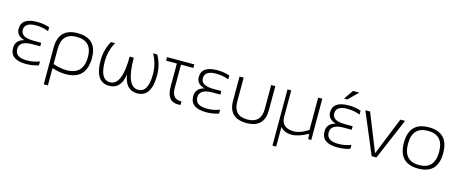

<svg xmlns="http://www.w3.org/2000/svg" viewBox="-47 -1407 5502 2303"><g transform="rotate(15 2704.0 -256.0)"><path d="M402.8 -444.3Q329.6 -473.6 246.6 -473.6Q105 -473.6 105 -379.9Q105 -288.1 263.7 -288.1H358.9V-244.1H262.2Q100.1 -244.1 100.1 -141.6Q100.1 -39.1 246.6 -39.1Q329.6 -39.1 402.8 -68.4V-19.5Q329.6 4.9 246.6 4.9Q48.8 4.9 48.8 -141.6Q48.8 -239.3 155.3 -266.1Q53.7 -294.9 53.7 -379.9Q53.7 -517.6 251.5 -517.6Q329.6 -517.6 402.8 -493.2Z M568.8 -80.1Q661.1 -48.8 736.3 -48.8Q944.8 -48.8 944.8 -268.6Q944.8 -466.8 752 -466.8Q568.8 -466.8 568.8 -268.6ZM752.9 -512.7Q994.6 -512.7 994.6 -268.6Q994.6 0 736.8 0Q665.5 0 568.8 -29.3V185.5H517.6V-268.6Q517.6 -512.7 752.9 -512.7Z M1165.5 -512.7H1216.8Q1153.3 -402.8 1153.3 -268.6Q1153.3 -43.9 1277.8 -43.9Q1426.8 -43.9 1426.8 -402.8H1478Q1478 -43.9 1627 -43.9Q1751.5 -43.9 1751.5 -268.6Q1751.5 -402.8 1688 -512.7H1739.3Q1802.7 -402.8 1802.7 -268.6Q1802.7 0 1627 0Q1478 0 1451.2 -189.9Q1426.8 0 1277.8 0Q1102.1 0 1102.1 -268.6Q1102.1 -402.8 1165.5 -512.7Z M1861.3 -512.7H2200.2V-468.8H2046.4V-180.7Q2046.4 -43.5 2154.8 -43.5Q2160.2 -43.5 2166 -43.9V0Q2149.9 2 2135.3 2Q1995.1 2 1995.1 -180.7V-468.8H1861.3Z M2639.6 -444.3Q2566.4 -473.6 2483.4 -473.6Q2341.8 -473.6 2341.8 -379.9Q2341.8 -288.1 2500.5 -288.1H2595.7V-244.1H2499Q2336.9 -244.1 2336.9 -141.6Q2336.9 -39.1 2483.4 -39.1Q2566.4 -39.1 2639.6 -68.4V-19.5Q2566.4 4.9 2483.4 4.9Q2285.6 4.9 2285.6 -141.6Q2285.6 -239.3 2392.1 -266.1Q2290.5 -294.9 2290.5 -379.9Q2290.5 -517.6 2488.3 -517.6Q2566.4 -517.6 2639.6 -493.2Z M2761.7 -213.9V-512.7H2813V-213.9Q2813 -39.1 2983.9 -39.1Q3154.8 -39.1 3154.8 -213.9V-512.7H3206.1V-213.9Q3206.1 4.9 2983.9 4.9Q2761.7 4.9 2761.7 -213.9Z M3789.6 -512.7V0H3752L3746.1 -65.4Q3628.4 0 3543.9 0Q3454.1 0 3403.8 -58.6V185.5H3357.4V-512.7H3403.8V-184.6Q3403.8 -45.9 3561 -45.9Q3638.7 -45.9 3738.3 -110.8V-512.7Z M4270.5 -444.3Q4197.3 -473.6 4114.3 -473.6Q3972.7 -473.6 3972.7 -379.9Q3972.7 -288.1 4131.3 -288.1H4226.6V-244.1H4129.9Q3967.8 -244.1 3967.8 -141.6Q3967.8 -39.1 4114.3 -39.1Q4197.3 -39.1 4270.5 -68.4V-19.5Q4197.3 4.9 4114.3 4.9Q3916.5 4.9 3916.5 -141.6Q3916.5 -239.3 4022.9 -266.1Q3921.4 -294.9 3921.4 -379.9Q3921.4 -517.6 4119.1 -517.6Q4197.3 -517.6 4270.5 -493.2ZM4121.1 -698.2H4198.7L4082 -581.5H4041Z M4324.2 -512.7H4382.8L4570.3 -44.4L4758.8 -512.7H4817.4L4599.1 0H4539.6Z M5115.2 -43.9Q5308.1 -43.9 5308.1 -258.3Q5308.1 -468.8 5115.2 -468.8Q4922.4 -468.8 4922.4 -258.3Q4922.4 -43.9 5115.2 -43.9ZM4871.1 -256.3Q4871.1 -512.7 5115.2 -512.7Q5359.4 -512.7 5359.4 -256.3Q5359.4 -0.5 5115.2 -0.5Q4872.1 -0.5 4871.1 -256.3Z"/></g></svg>

Font: Voltera Light
Style: Light
Weight: 300
Designer: Bernd Montag
Version: Version 1.301